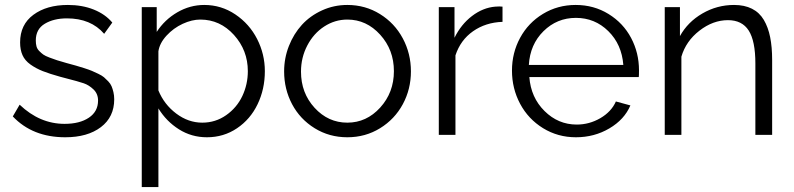

<svg xmlns="http://www.w3.org/2000/svg" viewBox="-20 -550 3238 783"><path d="M246.1 9.8Q112.8 9.8 32.2 -75.2L60.1 -123Q142.1 -44.9 243.2 -44.9Q305.2 -44.9 342.5 -70.1Q379.9 -95.2 379.9 -140.1Q379.9 -167.5 361.3 -185.3Q342.8 -203.1 321.3 -210.4Q299.8 -217.8 246.6 -231.4Q232.9 -234.9 226.1 -236.8Q182.1 -249 154.3 -260Q126.5 -271 104 -287.1Q81.5 -303.2 71.8 -325Q62 -346.7 62 -377Q62 -449.7 116.2 -489.7Q170.4 -529.8 256.8 -529.8Q315.4 -529.8 362.3 -511Q409.2 -492.2 438 -458L404.8 -412.1Q350.6 -475.1 252.9 -475.1Q199.2 -475.1 162.6 -453.1Q126 -431.2 126 -384.8Q126 -371.1 128.9 -360.6Q131.8 -350.1 140.4 -341.6Q148.9 -333 156.7 -327.4Q164.6 -321.8 182.1 -315.2Q199.7 -308.6 212.4 -304.4Q225.1 -300.3 251 -293Q275.9 -286.1 289.3 -282.5Q302.7 -278.8 323.2 -272.2Q343.8 -265.6 354.7 -261Q365.7 -256.3 380.9 -249Q396 -241.7 404.1 -234.9Q412.1 -228 421.4 -218.3Q430.7 -208.5 435.1 -198Q439.5 -187.5 442.6 -174.1Q445.8 -160.6 445.8 -145Q445.8 -72.8 391.4 -31.5Q336.9 9.8 246.1 9.8Z M626 -107.9V212.9H558.1V-521H619.1V-419.9Q651.4 -469.7 703.1 -499.8Q754.9 -529.8 813 -529.8Q882.3 -529.8 939.7 -491.2Q997.1 -452.6 1028.6 -390.9Q1060.1 -329.1 1060.1 -259.8Q1060.1 -186.5 1030.5 -125Q1001 -63.5 946.5 -26.9Q892.1 9.8 823.7 9.8Q761.2 9.8 709.7 -22.7Q658.2 -55.2 626 -107.9ZM990.7 -259.8Q990.7 -344.7 934.1 -407.5Q877.4 -470.2 796.9 -470.2Q762.7 -470.2 725.1 -452.9Q687.5 -435.5 659.2 -404.8Q630.9 -374 626 -340.8V-181.2Q649.4 -124 698.7 -86.9Q748 -49.8 804.7 -49.8Q858.9 -49.8 902.3 -80.3Q945.8 -110.8 968.3 -158.4Q990.7 -206.1 990.7 -259.8Z M1138.7 -258.8Q1138.7 -313 1158.2 -362.5Q1177.7 -412.1 1211.4 -449Q1245.1 -485.8 1293.5 -507.8Q1341.8 -529.8 1396.5 -529.8Q1469.7 -529.8 1529.5 -492.7Q1589.4 -455.6 1622.6 -393.6Q1655.8 -331.5 1655.8 -258.8Q1655.8 -186.5 1622.8 -125.2Q1589.8 -64 1530 -27.1Q1470.2 9.8 1396.5 9.8Q1322.8 9.8 1263.2 -27.1Q1203.6 -64 1171.1 -125.2Q1138.7 -186.5 1138.7 -258.8ZM1396.5 -470.2Q1345.7 -470.2 1302.2 -441.9Q1258.8 -413.6 1233.2 -364.5Q1207.5 -315.4 1207.5 -257.8Q1207.5 -170.9 1262.9 -110.4Q1318.4 -49.8 1396.5 -49.8Q1474.6 -49.8 1530.5 -111.3Q1586.4 -172.9 1586.4 -259.8Q1586.4 -346.7 1530.5 -408.4Q1474.6 -470.2 1396.5 -470.2Z M2029.3 -460.9Q1960.4 -458.5 1909.2 -422.6Q1857.9 -386.7 1837.4 -324.2V0H1769.5V-521H1833.5V-396Q1860.4 -450.7 1904.8 -484.6Q1949.2 -518.6 1999.5 -522.9Q2019 -524.4 2029.3 -522.9Z M2328.6 9.8Q2254.9 9.8 2194.6 -27.3Q2134.3 -64.5 2101.1 -126.7Q2067.9 -189 2067.9 -262.2Q2067.9 -334.5 2101.1 -395.8Q2134.3 -457 2194.3 -493.4Q2254.4 -529.8 2327.6 -529.8Q2401.9 -529.8 2461.7 -492.9Q2521.5 -456.1 2553.7 -395.3Q2585.9 -334.5 2585.9 -263.2Q2585.9 -240.7 2585 -235.8H2138.7Q2145 -152.3 2200.7 -97.2Q2256.3 -42 2332 -42Q2383.3 -42 2428.2 -68.1Q2473.1 -94.2 2491.7 -136.2L2550.8 -120.1Q2526.4 -62.5 2465.1 -26.4Q2403.8 9.8 2328.6 9.8ZM2136.7 -285.2H2522Q2515.6 -369.1 2460.7 -423.1Q2405.8 -477.1 2328.6 -477.1Q2251.5 -477.1 2196.5 -422.9Q2141.6 -368.7 2136.7 -285.2Z M3128.9 0H3060.5V-291Q3060.5 -382.8 3033.4 -425.3Q3006.3 -467.8 2948.7 -467.8Q2887.7 -467.8 2832.5 -425Q2777.3 -382.3 2758.8 -318.8V0H2690.9V-521H2752.9V-402.8Q2784.7 -460.4 2844.5 -495.1Q2904.3 -529.8 2973.6 -529.8Q3016.1 -529.8 3046.6 -514.4Q3077.1 -499 3095 -468.8Q3112.8 -438.5 3120.8 -398.4Q3128.9 -358.4 3128.9 -305.2Z"/></svg>

Font: Rawline
Style: Regular
Weight: 400
Designer: Matt McInerney, Pablo Impallari, Rodrigo Fuenzalida
Foundry: Matt McInerney, Pablo Impallari, Rodrigo Fuenzalida
Version: Version 4.020;PS 004.020;hotconv 1.0.88;makeotf.lib2.5.64775